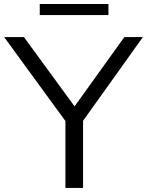

<svg xmlns="http://www.w3.org/2000/svg" viewBox="-34 -922 720 942"><path d="M287 0V-363L306 -302L-13.5 -740H83.5L348 -378H316L576 -740H667L354 -302L373.5 -362V0ZM161 -848V-902.5H498V-848Z"/></svg>

Font: Encode Sans SC Expanded
Style: Regular
Weight: 400
Width: 7
Designer: Multiple Designers
Foundry: Impallari Type
Version: Version 3.002